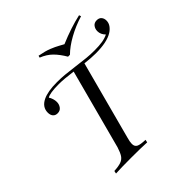

<svg xmlns="http://www.w3.org/2000/svg" viewBox="-236 -1104 1285 1285"><g transform="rotate(-45 406.5 -462.0)"><path d="M813 -769Q813 -747 800 -728.5Q787 -710 766 -697Q713 -664 608 -664Q564 -664 506 -671L358 -116Q349 -85 349 -65Q349 -40 367.5 -30.5Q386 -21 433 -20L429 0Q377 -3 280 -3Q182 -3 134 0L138 -20Q180 -22 203.5 -30.5Q227 -39 240 -58.5Q253 -78 265 -116L416 -683Q335 -694 287 -694Q200 -694 175 -677Q183 -666 188 -650Q193 -634 193 -619Q193 -596 180 -578.5Q167 -561 143 -561Q122 -561 110.5 -574.5Q99 -588 99 -611Q99 -663 152 -689Q199 -712 286 -712Q326 -712 362 -708.5Q398 -705 453 -698Q505 -691 540.5 -687.5Q576 -684 615 -684Q660 -684 690 -689Q720 -694 744 -706Q719 -731 719 -762Q719 -784 731.5 -800.5Q744 -817 768 -817Q790 -817 801.5 -803.5Q813 -790 813 -769ZM708 -924 713 -910Q641 -888 579 -853.5Q517 -819 478 -780H460Q432 -828 400.5 -859.5Q369 -891 321 -910L325 -924Q379 -914 412.5 -900.5Q446 -887 470 -873.5Q494 -860 502 -856Q613 -903 708 -924Z"/></g></svg>

Font: Playfair Display
Style: Italic
Weight: 400
Italic angle: -14°
Designer: Claus Eggers Sørensen
Foundry: Claus Eggers Sørensen
Version: Version 1.200; ttfautohint (v1.6)